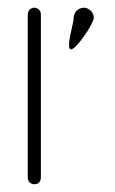

<svg xmlns="http://www.w3.org/2000/svg" viewBox="-20 -478 299 498"><path d="M223.2 -432C223.2 -446 211.2 -458 197.2 -458C183.2 -458 171.2 -446 171.2 -432C171.2 -417 149.2 -350 164.2 -350C178.2 -350 223.2 -417 223.2 -432ZM69 -458C59 -458 52 -450 52 -440V-17C52 -11 55 -5 61 -2C63 -1 66 0 69 0C72 0 75 -1 78 -2C83 -5 86 -11 86 -17V-440C86 -445 85 -449 81 -453C78 -456 74 -458 69 -458Z"/></svg>

Font: LetsTrace
Style: basic
Weight: 500
Version: Version 002.000